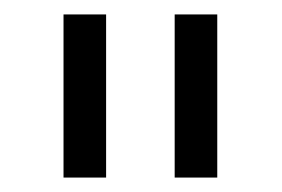

<svg xmlns="http://www.w3.org/2000/svg" viewBox="-20 -720 390 266"><path d="M222 -474V-700H281V-474ZM68 -474V-700H127V-474Z"/></svg>

Font: SUSE Thin Light
Style: Regular
Weight: 300
Version: Version 1.000